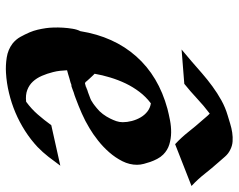

<svg xmlns="http://www.w3.org/2000/svg" viewBox="-96 -664 776 623"><g transform="rotate(90 291.5 -352.0)"><path d="M70.8 -113.8Q69.3 -124 68.8 -138.7Q68.4 -153.3 69.3 -169.2Q70.3 -185.1 72.8 -200Q75.2 -214.8 80.6 -225.1Q98.1 -334 162.4 -406.5Q226.6 -479 332.5 -507.8Q349.6 -512.2 369.6 -516.1Q389.6 -520 409.7 -519.8Q429.7 -519.5 448.2 -513.9Q466.8 -508.3 481 -494.1Q489.3 -485.8 495.1 -474.6Q501 -463.4 504.9 -452.1Q508.3 -442.4 511.2 -431.2Q514.2 -419.9 514.2 -409.2Q514.2 -384.8 502.7 -361.8Q491.2 -338.9 473.6 -318.8Q456.1 -298.8 435.3 -282.5Q414.6 -266.1 395.5 -254.9Q372.1 -240.7 347.7 -230Q323.2 -219.2 298.3 -210Q293.5 -208 288.8 -206.5Q284.2 -205.1 279.3 -203.6Q276.4 -202.6 272.2 -200.9Q268.1 -199.2 264.2 -198Q260.3 -196.8 258.1 -196Q255.9 -195.3 256.8 -196.8L252.4 -195.3Q252 -194.8 248.5 -193.8Q247.6 -193.8 245.6 -192.9Q242.7 -191.9 240 -191.4Q237.3 -190.9 234.4 -189.9Q227.5 -187.5 220.9 -185.8Q214.4 -184.1 207.5 -182.1Q208 -170.9 209.2 -159.7Q210.4 -148.4 213.4 -136.7Q218.3 -117.2 225.6 -100.3Q232.9 -83.5 244.1 -71.3Q255.4 -59.1 271.5 -53Q287.6 -46.9 309.6 -49.3Q333 -66.4 350.8 -86.9Q368.7 -107.4 385.7 -130.9L517.1 -160.2Q502.9 -140.6 488.3 -121.8Q473.6 -103 456.5 -86.4Q432.6 -64 404.3 -45.9Q376 -27.8 345 -14.6Q314 -1.5 281.2 6.3Q248.5 14.2 215.8 16.1Q191.9 17.6 166.3 13.7Q140.6 9.8 120.6 -5.4Q106.9 -16.6 99.1 -30.8Q91.3 -44.9 84.5 -60.5Q79.1 -73.2 75.9 -86.7Q72.8 -100.1 70.8 -113.8ZM140.1 -553.7Q158.7 -568.8 177.7 -585.4Q196.8 -602.1 217.3 -619.9Q237.8 -637.7 259.8 -653.8Q281.7 -669.9 305.2 -682.9Q328.6 -695.8 353.5 -703.1Q366.7 -707 380.9 -711.4Q395 -715.8 409.7 -718Q424.3 -720.2 438.5 -719.2Q452.6 -718.3 465.8 -711.4Q478 -705.6 487.5 -694.8Q497.1 -684.1 505.4 -674.3Q524.9 -652.3 543 -629.4Q561 -606.4 583 -585.9L447.3 -532.7Q425.3 -553.2 407.2 -576.2Q389.2 -599.1 369.6 -621.1Q364.3 -627 359.1 -633.3Q354 -639.6 348.1 -645Q322.8 -626 299.6 -604.2Q276.4 -582.5 251.5 -562.5ZM314.9 -454.1Q293.5 -438 277.6 -417Q261.7 -396 250.2 -372.1Q238.8 -348.1 231 -322.3Q223.1 -296.4 218.8 -271.5Q220.2 -270 224.9 -265.4Q229.5 -260.7 234.1 -255.6Q238.8 -250.5 242.2 -246.6Q245.6 -242.7 244.6 -243.2Q246.6 -241.2 250 -240.2L273.9 -246.6Q266.1 -244.6 262 -243.9Q257.8 -243.2 265.6 -245.6Q269 -247.1 272.2 -248Q275.4 -249 278.8 -250Q280.8 -251 288.6 -253.7Q296.4 -256.3 300.8 -258.3Q303.2 -259.3 305.4 -260.5Q307.6 -261.7 308.6 -262.7Q314 -265.6 320.1 -270.3Q326.2 -274.9 330.1 -278.3Q340.8 -286.6 349.6 -298.3Q358.4 -310.1 364.3 -322.3Q369.1 -332 372.6 -342Q376 -352.1 376 -362.8Q376 -377 372.1 -392.1Q368.2 -407.2 360.6 -420.4Q353 -433.6 341.6 -442.6Q330.1 -451.7 314.9 -454.1ZM306.2 -258.3Q308.6 -259.3 310.1 -260Q311.5 -260.7 309.1 -259.8ZM238.8 -248 241.2 -246.1ZM323.2 -268.6Q322.8 -268.6 322.8 -268.1Q325.7 -269.5 323.2 -268.6ZM280.3 -206.1Q281.2 -206.1 281.7 -206.5ZM242.7 -244.6Q243.2 -244.1 243.7 -244.1Q242.7 -244.6 242.7 -244.6Z"/></g></svg>

Font: Autopia Bold Italic
Style: Bold Italic
Weight: 700
Italic angle: -104°
Designer: Antoine Gelgon
Foundry: Antoine Gelgon
Version: V.1.0